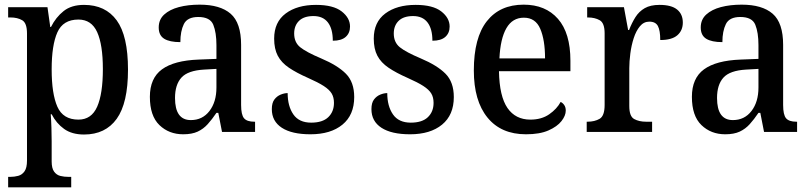

<svg xmlns="http://www.w3.org/2000/svg" viewBox="-20 -567 3481 825"><path d="M15 238V193H24Q42 193 58.5 188.5Q75 184 85.5 169Q96 154 96 123V-423Q96 -468 75.5 -480Q55 -492 25 -492H15V-536H184L196 -451H199Q220 -493 253.5 -519.5Q287 -546 341 -546Q433 -546 481.5 -479.5Q530 -413 530 -268Q530 -124 481.5 -56.5Q433 11 341 11Q289 11 255.5 -13Q222 -37 202 -76H198Q200 -50 201 -18Q202 14 202 39V127Q202 156 212.5 170.5Q223 185 239.5 189Q256 193 274 193H286V238ZM317 -53Q373 -53 397.5 -108.5Q422 -164 422 -270Q422 -375 397.5 -429Q373 -483 317 -483Q251 -483 226.5 -428Q202 -373 202 -269Q202 -164 226.5 -108.5Q251 -53 317 -53Z M767 10Q706 10 665 -29.5Q624 -69 624 -151Q624 -231 676 -269Q728 -307 833 -311L910 -314V-373Q910 -427 896.5 -460.5Q883 -494 832 -494Q785 -494 770 -463.5Q755 -433 755 -386Q709 -386 685.5 -400.5Q662 -415 662 -449Q662 -483 685.5 -504.5Q709 -526 748.5 -536.5Q788 -547 838 -547Q926 -547 971 -508Q1016 -469 1016 -374V-116Q1016 -74 1028.5 -59Q1041 -44 1073 -44H1076V0H934L918 -82H910Q891 -54 872.5 -33.5Q854 -13 829.5 -1.5Q805 10 767 10ZM800 -51Q850 -51 880 -90Q910 -129 910 -191V-271L857 -268Q787 -264 759.5 -233.5Q732 -203 732 -146Q732 -51 800 -51Z M1314 10Q1234 10 1191 -18Q1148 -46 1148 -98Q1148 -125 1159 -139.5Q1170 -154 1186 -160.5Q1202 -167 1216 -167Q1216 -111 1240.5 -75.5Q1265 -40 1317 -40Q1366 -40 1390.5 -63.5Q1415 -87 1415 -125Q1415 -149 1405 -165.5Q1395 -182 1371 -197.5Q1347 -213 1304 -232Q1254 -254 1221.5 -276Q1189 -298 1173.5 -327.5Q1158 -357 1158 -401Q1158 -472 1207.5 -509Q1257 -546 1338 -546Q1412 -546 1448 -518Q1484 -490 1484 -453Q1484 -425 1465.5 -408.5Q1447 -392 1410 -392Q1410 -443 1389 -470.5Q1368 -498 1327 -498Q1286 -498 1265 -477.5Q1244 -457 1244 -423Q1244 -385 1270 -364Q1296 -343 1360 -316Q1431 -286 1466.5 -250Q1502 -214 1502 -150Q1502 -73 1451.5 -31.5Q1401 10 1314 10Z M1742 10Q1662 10 1619 -18Q1576 -46 1576 -98Q1576 -125 1587 -139.5Q1598 -154 1614 -160.5Q1630 -167 1644 -167Q1644 -111 1668.5 -75.5Q1693 -40 1745 -40Q1794 -40 1818.5 -63.5Q1843 -87 1843 -125Q1843 -149 1833 -165.5Q1823 -182 1799 -197.5Q1775 -213 1732 -232Q1682 -254 1649.5 -276Q1617 -298 1601.5 -327.5Q1586 -357 1586 -401Q1586 -472 1635.5 -509Q1685 -546 1766 -546Q1840 -546 1876 -518Q1912 -490 1912 -453Q1912 -425 1893.5 -408.5Q1875 -392 1838 -392Q1838 -443 1817 -470.5Q1796 -498 1755 -498Q1714 -498 1693 -477.5Q1672 -457 1672 -423Q1672 -385 1698 -364Q1724 -343 1788 -316Q1859 -286 1894.5 -250Q1930 -214 1930 -150Q1930 -73 1879.5 -31.5Q1829 10 1742 10Z M2240 10Q2133 10 2074.5 -62Q2016 -134 2016 -264Q2016 -405 2072 -476Q2128 -547 2230 -547Q2324 -547 2377.5 -486Q2431 -425 2431 -306V-261H2124Q2126 -153 2160.5 -103Q2195 -53 2259 -53Q2307 -53 2340 -76Q2373 -99 2389 -129Q2398 -125 2404.5 -115.5Q2411 -106 2411 -92Q2411 -70 2392.5 -46.5Q2374 -23 2336.5 -6.5Q2299 10 2240 10ZM2322 -316Q2322 -395 2301.5 -443Q2281 -491 2231 -491Q2182 -491 2156 -446Q2130 -401 2126 -316Z M2501 0V-44H2504Q2535 -44 2556.5 -56.5Q2578 -69 2578 -116V-424Q2578 -468 2557 -480Q2536 -492 2506 -492H2503V-536H2661L2679 -438H2683Q2695 -469 2710.5 -493.5Q2726 -518 2750.5 -532Q2775 -546 2814 -546Q2865 -546 2889.5 -526Q2914 -506 2914 -470Q2914 -436 2890.5 -415.5Q2867 -395 2817 -395Q2817 -436 2807 -455Q2797 -474 2770 -474Q2746 -474 2729.5 -454Q2713 -434 2703 -403Q2693 -372 2688.5 -337.5Q2684 -303 2684 -274V-111Q2684 -67 2705 -55.5Q2726 -44 2756 -44H2782V0Z M3096 10Q3035 10 2994 -29.5Q2953 -69 2953 -151Q2953 -231 3005 -269Q3057 -307 3162 -311L3239 -314V-373Q3239 -427 3225.5 -460.5Q3212 -494 3161 -494Q3114 -494 3099 -463.5Q3084 -433 3084 -386Q3038 -386 3014.5 -400.5Q2991 -415 2991 -449Q2991 -483 3014.5 -504.5Q3038 -526 3077.5 -536.5Q3117 -547 3167 -547Q3255 -547 3300 -508Q3345 -469 3345 -374V-116Q3345 -74 3357.5 -59Q3370 -44 3402 -44H3405V0H3263L3247 -82H3239Q3220 -54 3201.5 -33.5Q3183 -13 3158.5 -1.5Q3134 10 3096 10ZM3129 -51Q3179 -51 3209 -90Q3239 -129 3239 -191V-271L3186 -268Q3116 -264 3088.5 -233.5Q3061 -203 3061 -146Q3061 -51 3129 -51Z"/></svg>

Font: Noto Serif Bengali SemiCondensed Medium
Style: Regular
Weight: 500
Width: 4
Designer: Juan Bruce, Universal Thirst, Indian Type Foundry and the Monotype Design Team.
Foundry: Monotype Imaging Inc.
Version: Version 2.003; ttfautohint (v1.8.4.7-5d5b)